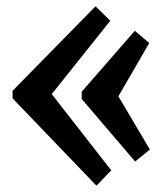

<svg xmlns="http://www.w3.org/2000/svg" viewBox="-20 -574 533 611"><path d="M20 0ZM20 -261 287 17 334 -32 145 -274V-275L331 -508L284 -554L20 -285ZM240 -259 410 -60 457 -98 357 -267V-268L455 -437L409 -476L240 -282Z"/></svg>

Font: Sumana
Style: Bold
Weight: 700
Designer: Cyreal, Alexei Vanyashin (Devanagari), Olga Karpushina (Latin)
Foundry: Cyreal
Version: Version 1.015;PS 001.015;hotconv 1.0.70;makeotf.lib2.5.58329